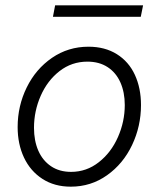

<svg xmlns="http://www.w3.org/2000/svg" viewBox="-20 -700 601 728"><path d="M46.9 -218.3Q46.9 -298.3 81.3 -368.4Q115.7 -438.5 177.2 -480.7Q238.8 -522.9 315.4 -522.9Q377.9 -522.9 423.1 -494.6Q468.3 -466.3 491.5 -416Q514.6 -365.7 514.6 -301.8Q514.6 -221.2 480.7 -149.9Q446.8 -78.6 385.7 -35.4Q324.7 7.8 248.5 7.8Q186.5 7.8 140.9 -21.7Q95.2 -51.3 71 -102.5Q46.9 -153.8 46.9 -218.3ZM453.1 -301.8Q453.1 -350.1 436.5 -387.5Q419.9 -424.8 387.9 -445.6Q356 -466.3 311.5 -466.3Q252 -466.3 205.8 -430.4Q159.7 -394.5 134.3 -336.7Q108.9 -278.8 108.9 -215.3Q108.9 -166.5 125.2 -128.9Q141.6 -91.3 173.3 -69.8Q205.1 -48.3 249.5 -48.3Q308.1 -48.3 354.7 -85Q401.4 -121.6 427.2 -180.2Q453.1 -238.8 453.1 -301.8ZM189 -679.7H522.5L513.7 -636.2H180.7Z"/></svg>

Font: Reddit Sans Fudge Light Italic
Style: Regular
Weight: 300
Italic angle: -11.25°
Designer: Stephen Hutchings
Version: Version 1.013